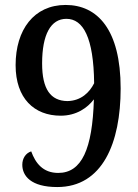

<svg xmlns="http://www.w3.org/2000/svg" viewBox="-20 -744 559 775"><path d="M211 11C394 11 467 -167 467 -387C467 -625 373 -724 245 -724C117 -724 43 -624 43 -481C43 -347 118 -277 225 -277C289 -277 333 -309 359 -343C353 -142 310 -46 215 -46C153 -46 123 -86 106 -133C84 -126 70 -105 70 -79C70 -34 105 11 211 11ZM252 -336C184 -337 150 -384 150 -488C150 -605 185 -668 248 -668C316 -668 358 -592 360 -408C342 -372 308 -337 252 -336Z"/></svg>

Font: Noto Serif Hebrew SemiCondensed Medium
Style: Regular
Weight: 500
Width: 4
Designer: Monotype Design Team
Foundry: Monotype Imaging Inc.
Version: Version 2.004